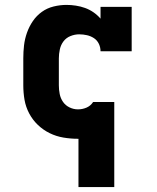

<svg xmlns="http://www.w3.org/2000/svg" viewBox="-20 -558 640 783"><path d="M300 205V8Q299 8 298.5 8Q298 8 298 8Q268 8 238.5 3Q209 -2 182.5 -15Q156 -28 134.5 -48.5Q113 -69 99 -95.5Q85 -122 80 -151Q75 -180 75 -210V-320Q75 -347 78 -373Q81 -399 90 -424.5Q99 -450 114 -472Q129 -494 150.5 -509.5Q172 -525 198.5 -531.5Q225 -538 251 -538Q270 -538 289.5 -535Q309 -532 327 -525.5Q345 -519 361 -508Q377 -497 390 -482V-530H517V-349H390Q390 -365 383 -379.5Q376 -394 363 -402.5Q350 -411 334.5 -414.5Q319 -418 303 -418Q285 -418 267.5 -411Q250 -404 239 -389.5Q228 -375 224 -356.5Q220 -338 220 -320V-210Q220 -192 223.5 -174.5Q227 -157 237 -142.5Q247 -128 263.5 -120Q280 -112 298 -112Q316 -112 332.5 -119Q349 -126 359 -141L360 -142H446V205Z"/></svg>

Font: Iosevka Slab Heavy Extended
Style: Regular
Weight: 900
Width: 7
Monospace: yes
Designer: Belleve Invis
Foundry: Belleve Invis
Version: Version 11.1.0; ttfautohint (v1.8.3)